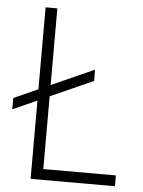

<svg xmlns="http://www.w3.org/2000/svg" viewBox="-53 -772 605 814"><g transform="rotate(5 250.0 -365.0)"><path d="M5 -287V-335L340 -485V-437ZM108 0V-730H158V-46H467V0Z"/></g></svg>

Font: M PLUS Code Latin Light
Style: Regular
Weight: 300
Designer: Coji Morishita
Foundry: UNDERFOREST DESIGN
Version: Version 1.002; ttfautohint (v1.8.3)